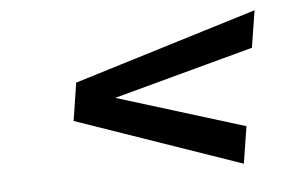

<svg xmlns="http://www.w3.org/2000/svg" viewBox="-36 -576 681 455"><g transform="rotate(-5 304.5 -348.0)"><path d="M527 -168 134 -304 148 -394 584 -528 570 -440 237 -350 541 -256Z"/></g></svg>

Font: Exo Thin Medium
Style: Italic
Weight: 500
Italic angle: -9°
Version: Version 2.000